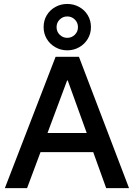

<svg xmlns="http://www.w3.org/2000/svg" viewBox="-20 -967 688 987"><path d="M5 0 265.8 -675H385.8L643.3 0H525.8L459.2 -185H188.3L119.2 0ZM224.2 -283.3H425.8L328.3 -553.3H325ZM325.8 -708.3Q292.5 -708.3 264.6 -724.2Q236.7 -740 220.4 -767.1Q204.2 -794.2 204.2 -827.5Q204.2 -861.7 220.4 -888.8Q236.7 -915.8 264.6 -931.2Q292.5 -946.7 325.8 -946.7Q359.2 -946.7 387.1 -931.2Q415 -915.8 431.2 -888.8Q447.5 -861.7 447.5 -827.5Q447.5 -794.2 431.2 -767.1Q415 -740 387.1 -724.2Q359.2 -708.3 325.8 -708.3ZM325.8 -772.5Q348.3 -772.5 364.6 -788.3Q380.8 -804.2 380.8 -827.5Q380.8 -850.8 364.6 -866.7Q348.3 -882.5 325.8 -882.5Q303.3 -882.5 287.1 -866.7Q270.8 -850.8 270.8 -827.5Q270.8 -804.2 287.1 -788.3Q303.3 -772.5 325.8 -772.5Z"/></svg>

Font: Funnel Sans Light Medium
Style: Regular
Weight: 500
Version: Version 1.000